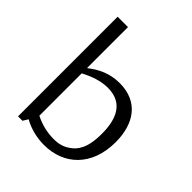

<svg xmlns="http://www.w3.org/2000/svg" viewBox="-212 -899 1044 1044"><g transform="rotate(45 310.0 -377.0)"><path d="M563.5 -275.5C563.5 -416 495.5 -518 352 -518C275 -518 217 -488 171 -451.5H168V-765H88.5V1H122.5L140.5 -28.5C187.5 -2.5 241.5 11.5 298.5 11.5C450.5 11.5 563.5 -92 563.5 -275.5ZM168 -83.5V-409C217.5 -435.5 271 -454.5 324 -454.5C447 -454.5 478 -358 478 -254C478 -142 443.5 -101.5 412 -79C381 -56.5 352.5 -48.5 312.5 -48.5C263.5 -48.5 214.5 -60 168 -83.5Z"/></g></svg>

Font: Monaspace Argon Light
Style: Regular
Weight: 300
Designer: Riley Cran & the Lettermatic Team
Foundry: Lettermatic
Version: Version 1.000 (Monaspace Argon)